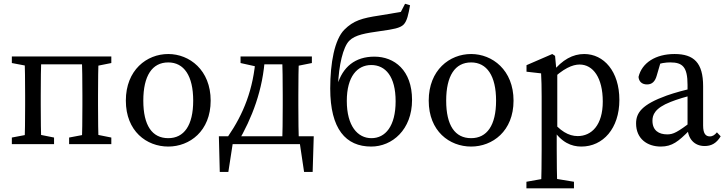

<svg xmlns="http://www.w3.org/2000/svg" viewBox="-20 -780 3926 1039"><path d="M44.1 0H272.5V-35.7L172.7 -55.7H149.6L44.1 -35.7V0ZM44.1 -438.9 149.6 -418.9H158.3V-474.5H44.1V-438.9ZM113 0H203.5C201.5 -45 200.5 -146.1 200.5 -210V-264.5C200.5 -328.5 201.5 -429.5 203.5 -474.5H113C115 -429.5 116 -328.5 116 -264.5V-210C116 -146.1 115 -45 113 0ZM158.3 -431.9H468.2V-474.5H158.3V-431.9ZM354 0H582.4V-35.7L482.6 -55.7H459.5L354 -35.7V0ZM422.9 0H513.5C511.5 -45 510.5 -146.1 510.5 -210V-264.5C510.5 -328.5 511.5 -429.5 513.5 -474.5H422.9C424.9 -429.5 425.9 -328.5 425.9 -264.5V-210C425.9 -146.1 424.9 -45 422.9 0ZM468.2 -418.9H482.6L582.4 -438.9V-474.5H468.2V-418.9Z M890.5 13.1C1005.9 13.1 1120 -70.1 1120 -235.5C1120 -400.9 1005.2 -487.7 890.5 -487.7C773.9 -487.7 661 -400.8 661 -235.5C661 -70.2 773.1 13.1 890.5 13.1ZM890.5 -32.3C803.3 -32.3 755.5 -100.9 755.5 -235.4C755.5 -369.8 803.3 -442.2 890.5 -442.2C975.7 -442.2 1025.5 -369.8 1025.5 -235.4C1025.5 -100.9 975.7 -32.3 890.5 -32.3Z M1214.4 -42.4 1266.2 -8.1C1343.1 -139.1 1404 -294.3 1413.9 -474.5H1364.1C1352.2 -295.5 1296 -161.3 1214.4 -42.4ZM1281.7 -438.9 1371.7 -418.9H1385.7V-474.5H1281.7V-438.9ZM1385.7 -431.9H1550.5V-474.5H1385.7V-431.9ZM1507 0H1597.5C1595.5 -45 1594.5 -146.1 1594.5 -210V-264.5C1594.5 -328.5 1595.5 -429.5 1597.5 -474.5H1507C1509 -429.5 1510 -328.5 1510 -264.5V-210C1510 -146.1 1509 -45 1507 0ZM1552.6 -418.9H1567.9L1667.7 -438.9V-474.5H1552.6V-418.9ZM1645.7 0 1596.7 -42.6 1625.5 150.4H1671.9L1677.8 -42.6H1164.4L1169.3 150.4H1215.7L1245.5 -42.6L1196.5 0H1645.7Z M1988.8 13.1C2102.3 13.1 2209.8 -78.2 2209.8 -239.1C2209.8 -400 2114.3 -473.5 2005.9 -473.5C1902.2 -473.5 1834.1 -418.5 1804.8 -318.1L1809.2 -317C1813.3 -425.8 1836.2 -525.7 1870.1 -559.5C1902.6 -592 1957.9 -600.3 2041.9 -612.3C2107 -621.2 2145.2 -628.1 2163.6 -646.5C2183 -665.9 2190.3 -703 2199 -751.5L2172 -759.6L2149.2 -715.7C2110.1 -708.8 2070.6 -701.7 2031.6 -695.8C1939.3 -681.8 1892.9 -668.8 1843.5 -619.4C1790.5 -566.3 1767 -439.2 1767 -301C1767 -81.3 1851.5 13.1 1988.8 13.1ZM1990 -32.3C1915.3 -32.3 1856.7 -98.2 1856.7 -234C1856.7 -366.1 1913.6 -428.1 1988.9 -428.1C2066.2 -428.1 2120.9 -366.2 2120.9 -232.1C2120.9 -97.5 2065.5 -32.3 1990 -32.3Z M2529.5 13.1C2644.9 13.1 2759 -70.1 2759 -235.5C2759 -400.9 2644.2 -487.7 2529.5 -487.7C2412.9 -487.7 2300 -400.8 2300 -235.5C2300 -70.2 2412.1 13.1 2529.5 13.1ZM2529.5 -32.3C2442.3 -32.3 2394.5 -100.9 2394.5 -235.4C2394.5 -369.8 2442.3 -442.2 2529.5 -442.2C2614.7 -442.2 2664.5 -369.8 2664.5 -235.4C2664.5 -100.9 2614.7 -32.3 2529.5 -32.3Z M2828.7 239.3H3086V203.6L2965.1 183.6H2940.7L2828.7 203.6V239.3ZM2908.1 239.3H2995.7C2993.7 168.2 2992.7 96.1 2992.7 26.5V-71.9L2995.7 -78.2V-390.4L2991.6 -393.1L2983.7 -477.7L2968.6 -487.7L2829.2 -427.3V-392L2908.1 -383C2910.1 -343 2911.1 -312.6 2911.1 -257.6V28.4C2911.1 98.1 2910.1 168.2 2908.1 239.3ZM3126.2 13.1C3243 13.1 3331.7 -84.9 3331.7 -239.3C3331.7 -394 3247.5 -487.7 3141.4 -487.7C3080.8 -487.7 3022.9 -457.5 2970 -390.4H2949.2L2958.2 -341.8C3028.9 -410.7 3078.6 -430.8 3116.5 -430.8C3189.6 -430.8 3241.9 -359 3241.9 -230.7C3241.9 -102.3 3181 -43.6 3106 -43.6C3056.9 -43.6 3010 -70.9 2958.6 -136.3L2949.6 -83.1H2969.9C3018.4 -8.5 3072.2 13.1 3126.2 13.1Z M3556 13.1C3617.6 13.1 3651.5 -15 3710.8 -74.5H3740.5L3726.8 -125.1C3645.3 -64.5 3624.6 -52.8 3590.5 -52.8C3545.2 -52.8 3510.7 -73.9 3510.7 -126.7C3510.7 -156.8 3521.8 -194.5 3609.3 -228.6C3639.2 -240.7 3697.9 -259.5 3743.1 -268.6V-304.9C3693.2 -295.8 3629.8 -277.8 3587.8 -262.9C3452.7 -214.2 3422.1 -168.9 3422.1 -112C3422.1 -29.1 3482.7 13.1 3556 13.1ZM3792.9 10.2C3828.4 10.2 3855.9 -3.2 3879.9 -42.2L3859.6 -63.9C3848.5 -50.7 3837.7 -41.9 3821.1 -41.9C3798.5 -41.9 3784.9 -57.5 3784.9 -101.1V-313.8C3784.9 -440.2 3734.8 -487.7 3630.4 -487.7C3527.9 -487.7 3453.5 -440.1 3435.3 -363.7C3437.6 -338.3 3454.1 -323.1 3481.6 -323.1C3509.2 -323.1 3525.2 -339.8 3533.9 -370.9L3558.8 -455.9L3517.1 -424.5C3554.5 -439.3 3584.3 -442.3 3607.3 -442.3C3673.2 -442.3 3700.6 -418.2 3700.6 -320.7V-91.4C3701.1 -29.5 3737.2 10.2 3792.9 10.2Z"/></svg>

Font: Source Serif Variable
Style: Regular
Weight: 389
Designer: Frank Grießhammer
Foundry: Adobe Systems Incorporated
Version: Version 3.001;hotconv 1.0.111;makeotfexe 2.5.65597